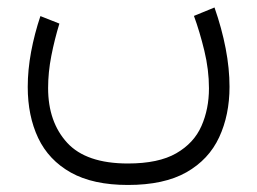

<svg xmlns="http://www.w3.org/2000/svg" viewBox="-20 -289 702 524"><path d="M329.1 157.2Q412.6 157.2 460.9 129.4Q509.3 101.6 529.8 54.9Q550.3 8.3 550.3 -47.9Q550.3 -98.6 537.6 -150.9Q524.9 -203.1 509.3 -245.6L565.4 -268.6Q585.4 -211.4 595.9 -156.7Q606.4 -102.1 606.4 -52.2Q606.4 24.9 578.1 85.7Q549.8 146.5 488.8 181.2Q427.7 215.8 329.1 215.8Q233.9 215.8 173.3 181.9Q112.8 147.9 84.2 87.6Q55.7 27.3 55.7 -51.8Q55.7 -98.1 64.9 -147.7Q74.2 -197.3 90.3 -245.1L142.1 -224.6Q128.9 -181.6 120.1 -136.7Q111.3 -91.8 111.3 -48.8Q111.3 43.9 163.3 100.6Q215.3 157.2 329.1 157.2Z"/></svg>

Font: Vazirmatn RD ExtraLight
Style: Regular
Weight: 200
Designer: Saber Rastikerdar
Foundry: Saber Rastikerdar
Version: Version 32.102